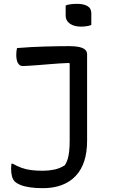

<svg xmlns="http://www.w3.org/2000/svg" viewBox="-20 -783 640 1003"><path d="M344 -542Q373 -542 393.5 -537.5Q414 -533 424.5 -523.5Q435 -514 435 -500Q435 -450 435 -404.5Q435 -359 435 -316.5Q435 -274 435 -231Q435 -188 435 -142.5Q435 -97 435 -48Q435 13 420 59Q405 105 375 136.5Q345 168 302 184Q259 200 204 200Q165 200 135.5 195.5Q106 191 86.5 183Q67 175 57 165Q47 155 42.5 137.5Q38 120 38 100Q38 93 38.5 86Q39 79 40 72H46Q71 86 93.5 94Q116 102 142.5 105.5Q169 109 205 109Q233 109 263 103Q293 97 319 80Q329 64 334 46.5Q339 29 341.5 6Q344 -17 344 -50Q344 -106 344 -155Q344 -204 344 -251Q344 -298 344 -346.5Q344 -395 344 -452L338 -454Q288 -452 249 -448.5Q210 -445 181 -443Q152 -441 131.5 -439.5Q111 -438 98 -438Q83 -438 74 -453Q65 -468 65 -497Q65 -507 66 -516Q67 -525 69 -532Q105 -535 142.5 -537Q180 -539 215 -540Q250 -541 283 -541.5Q316 -542 344 -542ZM323 -754Q329 -757 336 -758.5Q343 -760 350.5 -761Q358 -762 366.5 -762.5Q375 -763 382 -763Q416 -763 436.5 -751.5Q457 -740 457 -713V-653Q451 -650 444.5 -648.5Q438 -647 431.5 -646Q425 -645 417.5 -644.5Q410 -644 402 -644Q367 -644 345 -659.5Q323 -675 323 -701Z"/></svg>

Font: Recursive Monospace Casual
Style: Regular
Weight: 400
Version: Version 1.047